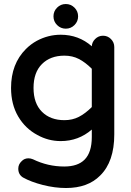

<svg xmlns="http://www.w3.org/2000/svg" viewBox="-20 -693 656 959"><path d="M265.1 -567.9Q247.1 -585.9 247.1 -611.3Q247.1 -636.7 265.1 -654.8Q283.2 -672.9 308.6 -672.9Q334 -672.9 352.1 -654.8Q370.1 -636.7 370.1 -611.3Q370.1 -585.9 352.1 -567.9Q334 -549.8 308.6 -549.8Q283.2 -549.8 265.1 -567.9ZM71.3 149.4Q71.3 127.9 87.9 112.3Q101.6 97.7 122.1 97.7Q132.8 97.7 144.5 102.5Q218.8 138.7 300.8 138.7Q368.2 138.7 402.3 104.5Q438.5 68.4 438.5 -8.8V-45.9Q372.1 11.7 283.2 11.7Q221.7 11.7 167 -18.6Q106.4 -50.8 70.8 -111.3Q35.2 -171.9 35.2 -253.9Q35.2 -374 109.4 -448.2Q133.8 -472.7 164.1 -489.3Q220.7 -519.5 283.2 -519.5Q373 -519.5 438.5 -461.9Q439.5 -482.4 455.1 -498Q471.7 -514.6 494.6 -514.6Q517.6 -514.6 534.2 -498Q550.8 -481.4 550.8 -458V-21.5Q550.8 114.3 480.5 183.6Q418.9 246.1 309.6 246.1Q253.9 246.1 194.3 231Q134.8 215.8 94.7 193.4Q71.3 178.7 71.3 149.4ZM301.8 -415Q231.4 -415 189.5 -373Q147.5 -331.1 147.5 -253.9Q147.5 -176.8 189.5 -134.8Q231.4 -92.8 301.8 -92.8Q341.8 -92.8 374 -109.4Q406.2 -126 438.5 -158.2V-349.6Q406.2 -381.8 374 -398.4Q341.8 -415 301.8 -415Z"/></svg>

Font: FakePearl
Style: SemiBold
Weight: 400
Version: Version 1.2